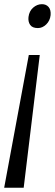

<svg xmlns="http://www.w3.org/2000/svg" viewBox="-21 -768 263 920"><path d="M92.5 131.5H-1L117 -504.5H169.5ZM221.5 -695.5Q218.5 -668.5 200.5 -651Q182.5 -633.5 160.5 -633.5Q134 -633.5 123.5 -648.8Q113 -664 115.5 -686.5Q119 -715 138 -731.5Q157 -748 180 -748Q200 -748 211.8 -734.5Q223.5 -721 221.5 -695.5Z"/></svg>

Font: Merriweather 28pt Light
Style: Italic
Weight: 300
Italic angle: -7.8°
Version: Version 2.101